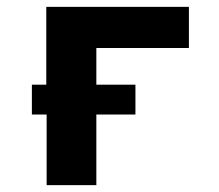

<svg xmlns="http://www.w3.org/2000/svg" viewBox="-20 -540 640 560"><path d="M116 0V-206H73V-293H115V-520H531V-400H261V-293H375V-206H261V0Z"/></svg>

Font: Iosevka SS04 Heavy Extended
Style: Regular
Weight: 900
Width: 7
Monospace: yes
Designer: Belleve Invis
Foundry: Belleve Invis
Version: Version 19.0.0; ttfautohint (v1.8.4)